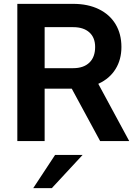

<svg xmlns="http://www.w3.org/2000/svg" viewBox="-20 -739 717 1006"><path d="M70.8 -718.8H363.5Q440.7 -718.8 497.8 -690.9Q554.9 -663.1 585.6 -612.1Q616.2 -561 616.2 -492.9Q616.2 -426.8 585.4 -377.2Q554.7 -327.6 497.4 -301Q440.2 -274.4 363.5 -274.4H213.9V0H70.8ZM478.5 -492.9Q478.5 -542.2 448 -569.5Q417.5 -596.7 363.5 -596.7H213.9V-381.8H363.5Q418 -381.8 448.2 -410.9Q478.5 -439.9 478.5 -492.9ZM352.5 -280.8 470.7 -344.7 657 0H504.6ZM268.6 72.8H412.8L251.5 246.8H154.1Z"/></svg>

Font: Min Sans VF VF
Style: Regular
Weight: 400
Designer: Jinseong-Kim, NotoSansCJK, Nunito
Foundry: Jinseong-Kim
Version: Version 1.420;Glyphs 3.1.2 (3151)